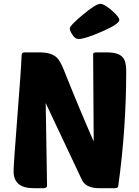

<svg xmlns="http://www.w3.org/2000/svg" viewBox="-20 -984 728 1004"><path d="M499 0Q430 0 409 -42L219 -445L226 -15Q226 0 210 0H155Q51 0 51 -89Q51 -121 71 -377Q91 -629 93 -695Q93 -710 109 -710H189Q249 -710 278 -682Q295 -665 314 -618Q394 -417 470 -244L467 -701Q467 -710 484 -710H539Q600 -710 622 -684Q640 -664 640 -613Q640 -313 599 -16Q599 0 581 0ZM357 -805Q345 -824 345 -835Q345 -850 412 -906Q481 -964 505 -964Q524 -964 564 -930Q604 -895 604 -880Q604 -858 511 -818Q423 -780 391 -780Q372 -780 357 -805Z"/></svg>

Font: PoetsenOne
Style: Regular
Weight: 400
Designer: Rodrigo Fuenzalida, Pablo Impallari
Foundry: Pablo Impallari, Rodrigo Fuenzalida
Version: Version 1.000